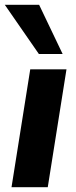

<svg xmlns="http://www.w3.org/2000/svg" viewBox="-29 -780 317 800"><path d="M19 0 97 -491H248L170 0ZM133 -555 -9 -760H134L232 -555Z"/></svg>

Font: Nunito Sans 12pt ExtraLight ExtraBold
Style: Italic
Weight: 800
Italic angle: -9°
Version: Version 3.101;gftools[0.9.27]